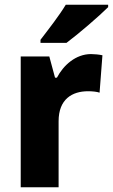

<svg xmlns="http://www.w3.org/2000/svg" viewBox="-20 -786 474 806"><path d="M434 -756V-766H256C229 -721 183 -662 150 -619V-606H259C310 -644 397 -719 434 -756ZM362 -559C298 -559 246 -512 219 -460H211L187 -549H67V0H226V-277C226 -370 283 -403 350 -403C368 -403 387 -401 398 -397L410 -554C396 -557 377 -559 362 -559Z"/></svg>

Font: Noto Sans Sinhala UI SemiCondensed ExtraBold
Style: Regular
Weight: 800
Width: 4
Designer: Jelle Bosma - Monotype Design Team
Foundry: Monotype Imaging Inc.
Version: Version 2.006